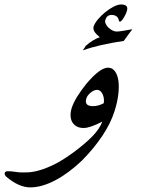

<svg xmlns="http://www.w3.org/2000/svg" viewBox="-219 -668 645 841"><path d="M235.4 -215.8Q237.3 -226.1 235.8 -236.6Q234.4 -247.1 230.5 -255.6Q226.6 -264.2 220.2 -269.3Q213.9 -274.4 205.6 -274.4Q199.2 -274.4 191.9 -271Q184.6 -267.6 178 -262.2Q171.4 -256.8 166.3 -250.2Q161.1 -243.7 159.2 -236.8Q148.9 -203.1 188 -203.1Q211.9 -203.1 235.4 -215.8ZM360.4 -539.6Q352.1 -528.3 342.5 -515.6Q333 -502.9 323.2 -488.8Q270.5 -481 226.1 -470.9Q181.6 -460.9 143.6 -447.3Q146.5 -451.2 149.9 -456.5Q153.3 -461.9 156.7 -467.3Q188 -495.1 218.3 -504.9Q201.2 -518.6 194.6 -529.8Q188 -541 190.9 -551.3Q195.3 -565.4 209.2 -582.3Q223.1 -599.1 241 -613.8Q258.8 -628.4 277.8 -638.4Q296.9 -648.4 311.5 -648.4Q346.2 -648.4 336.4 -619.1Q334.5 -612.3 330.6 -604.2Q326.7 -596.2 322.5 -589.4Q318.4 -582.5 314 -577.9Q309.6 -573.2 305.7 -573.2Q302.7 -573.2 301.8 -577.6Q297.4 -602.5 269.5 -602.5Q249.5 -602.5 242.7 -582Q239.7 -573.2 243.9 -564Q248 -554.7 255.9 -547.1Q263.7 -539.6 273.4 -534.7Q283.2 -529.8 292 -529.8Q307.1 -529.8 360.4 -540ZM283.2 -182.6Q266.1 -127.9 228.8 -72.3Q191.4 -16.6 139.6 35.6Q110.8 63 81.5 84.7Q52.2 106.4 23.4 121.6Q-5.4 136.7 -33.2 144.8Q-61 152.8 -86.4 152.8Q-135.7 152.8 -189.9 107.4Q-194.8 103.5 -197.3 98.4Q-199.7 93.3 -198.2 89.4Q-196.3 82 -185.5 82Q-168.5 82 -152.6 84.7Q-136.7 87.4 -120.1 87.4Q-106.4 87.4 -93.3 86.7Q-80.1 85.9 -66.4 83Q-32.7 76.2 9 56.9Q50.8 37.6 102.1 0Q153.8 -38.1 185.8 -71Q217.8 -104 229 -135.3Q201.7 -121.1 181.6 -114.3Q161.6 -107.4 147 -107.4Q129.4 -107.4 116.9 -114.3Q104.5 -121.1 97.7 -132.8Q90.8 -144.5 90.1 -160.6Q89.4 -176.8 95.2 -195.3Q102.1 -216.8 118.4 -243.7Q134.8 -270.5 158.7 -300.3Q218.8 -371.6 253.9 -371.6Q272.9 -371.6 284.4 -356Q295.9 -340.3 299.6 -314.2Q303.2 -288.1 299.1 -253.9Q294.9 -219.7 283.2 -182.6Z"/></svg>

Font: XB Zar
Style: Italic
Weight: 400
Italic angle: -12°
Designer: Behnam
Foundry: Irmug
Version: Version 8.005 2009